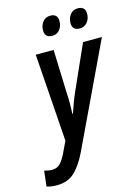

<svg xmlns="http://www.w3.org/2000/svg" viewBox="-223 -823 833 1141"><g transform="rotate(-15 193.0 -252.0)"><path d="M-18 240Q-39 240 -54 237.5Q-69 235 -81 231L-70 136Q-59 139 -47.5 141.5Q-36 144 -23 144Q9 144 28.5 123Q48 102 66 64L98 -3L60 -542H170L179 -274Q181 -243 181 -209Q181 -175 179 -147H183Q192 -174 204 -206.5Q216 -239 227 -264L351 -542H467L168 88Q134 159 92 199.5Q50 240 -18 240ZM354 -625Q308 -625 308 -670Q308 -700 325 -722Q342 -744 373 -744Q394 -744 406 -733Q418 -722 418 -700Q418 -667 400 -646Q382 -625 354 -625ZM186 -625Q139 -625 139 -670Q139 -700 156 -722Q173 -744 204 -744Q225 -744 236.5 -733Q248 -722 248 -700Q248 -667 230.5 -646Q213 -625 186 -625Z"/></g></svg>

Font: Noto Sans Condensed SemiBold
Style: Italic
Weight: 600
Width: 3
Italic angle: -12°
Designer: Monotype Design Team
Foundry: Monotype Imaging Inc.
Version: Version 2.013; ttfautohint (v1.8.4.7-5d5b)